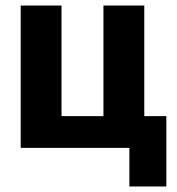

<svg xmlns="http://www.w3.org/2000/svg" viewBox="-20 -536 640 696"><path d="M449 0H55V-516H203V-115H355V-516H503V-115H583V140H449Z"/></svg>

Font: Lilex
Style: Regular
Weight: 400
Monospace: yes
Designer: Mike Abbink, Paul van der Laan, Pieter van Rosmalen, Mikhael Khrustik
Foundry: Mikhael Khrustik
Version: Version 2.510